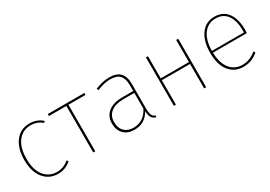

<svg xmlns="http://www.w3.org/2000/svg" viewBox="7 -1150 2506 1781"><g transform="rotate(-30 1259.5 -259.5)"><path d="M283 -529Q362 -529 418 -479L405 -464Q354 -509 284 -509Q199 -509 147.5 -443Q96 -377 96 -257Q96 -139 147.5 -75Q199 -11 283 -11Q355 -11 411 -60L423 -44Q362 10 284 10Q189 10 131 -61Q73 -132 73 -257Q73 -383 130 -456Q187 -529 283 -529Z M865 -498H684V0H662V-498H475V-519H868Z M1102 -11Q1213 -11 1268 -119V-288H1154Q1067 -288 1018.5 -251Q970 -214 970 -144Q970 -82 1005.5 -46.5Q1041 -11 1102 -11ZM1290 -372V-110Q1290 -59 1300.5 -37Q1311 -15 1337 -6L1331 10Q1300 0 1286 -22.5Q1272 -45 1271 -91Q1214 10 1102 10Q1029 10 987.5 -32Q946 -74 946 -144Q946 -222 1001 -265Q1056 -308 1150 -308H1268V-370Q1268 -440 1237.5 -474.5Q1207 -509 1135 -509Q1072 -509 992 -476L985 -495Q1067 -529 1135 -529Q1216 -529 1253 -489.5Q1290 -450 1290 -372Z M1850 -262H1548V0H1526V-519H1548V-282H1850V-519H1872V0H1850Z M2429 -265V-292Q2429 -391 2387.5 -450Q2346 -509 2264 -509Q2186 -509 2137 -446.5Q2088 -384 2086 -265ZM2451 -284Q2451 -268 2449 -246H2086Q2090 -130 2139.5 -70.5Q2189 -11 2270 -11Q2348 -11 2417 -68L2429 -51Q2357 10 2270 10Q2175 10 2119 -60Q2063 -130 2063 -255Q2063 -382 2117 -455.5Q2171 -529 2262 -529Q2355 -529 2403 -463Q2451 -397 2451 -284Z"/></g></svg>

Font: FiraSans
Style: Regular
Weight: 150
Designer: Carrois Corporate & Edenspiekermann AG
Foundry: Carrois Corporate GbR & Edenspiekermann AG
Version: Version 3.106;PS 003.106;hotconv 1.0.70;makeotf.lib2.5.58329